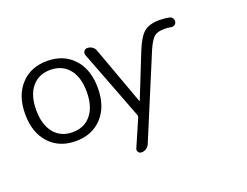

<svg xmlns="http://www.w3.org/2000/svg" viewBox="-103 -764 1371 1067"><g transform="rotate(-20 582.5 -230.5)"><path d="M657.2 -174.8Q658.2 -174.8 659.2 -174.8L761.7 -431.6Q792 -506.8 823.7 -532.7Q855.5 -558.6 914.1 -558.6Q944.3 -558.6 973.6 -552.7Q984.4 -549.8 991.2 -540Q995.1 -532.2 995.1 -524.4Q995.1 -521.5 994.1 -518.6Q992.2 -507.8 982.9 -502.4Q973.6 -497.1 962.9 -499Q943.4 -502.9 924.8 -502.9Q882.8 -502.9 863.3 -486.8Q843.8 -470.7 820.3 -417L618.2 67.4Q612.3 81.1 599.6 89.8Q586.9 98.6 571.3 98.6Q558.6 98.6 552.2 88.4Q545.9 78.1 550.8 67.4L619.1 -89.8Q622.1 -96.7 620.1 -103.5L461.9 -516.6Q458 -528.3 464.8 -539.1Q471.7 -549.8 485.4 -549.8Q501 -549.8 514.2 -540.5Q527.3 -531.2 532.2 -515.6L656.2 -174.8ZM250 -558.6Q347.7 -558.6 406.2 -494.6Q464.8 -430.7 464.8 -321.8Q464.8 -212.9 406.2 -148.9Q347.7 -85 250 -85Q152.3 -85 93.8 -148.9Q35.2 -212.9 35.2 -321.8Q35.2 -430.7 93.8 -494.6Q152.3 -558.6 250 -558.6ZM140.6 -186.5Q180.7 -137.7 250 -137.7Q319.3 -137.7 359.4 -186.5Q399.4 -235.4 399.4 -322.3Q399.4 -409.2 359.4 -457.5Q319.3 -505.9 250 -505.9Q180.7 -505.9 140.6 -457.5Q100.6 -409.2 100.6 -322.3Q100.6 -235.4 140.6 -186.5Z"/></g></svg>

Font: Gen Jyuu Gothic P Normal
Style: Regular
Weight: 300
Designer: [Source Han Sans]
Ryoko NISHIZUKA  (kana & ideographs); Paul D. Hunt (Latin, Greek & Cyrillic); Wenlong ZHANG  (bopomofo
Version: Version 1.002.20150607